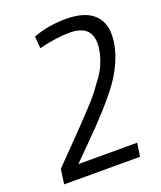

<svg xmlns="http://www.w3.org/2000/svg" viewBox="-133 -795 738 880"><g transform="rotate(-20 236.0 -355.0)"><path d="M392 -555Q392 -645 288 -645Q224 -645 138 -624L133 -682Q206 -710 293 -710Q380 -710 423.5 -673.5Q467 -637 467 -572Q467 -487 410 -390Q369 -320 250 -196Q212 -157 120 -65H407L397 0H27L37 -72Q65 -101 114 -151Q163 -201 185.5 -224.5Q208 -248 244.5 -287Q281 -326 297.5 -347.5Q314 -369 336.5 -400.5Q359 -432 368 -454Q392 -510 392 -555Z"/></g></svg>

Font: Gudea
Style: Italic
Weight: 400
Version: Version 1.002